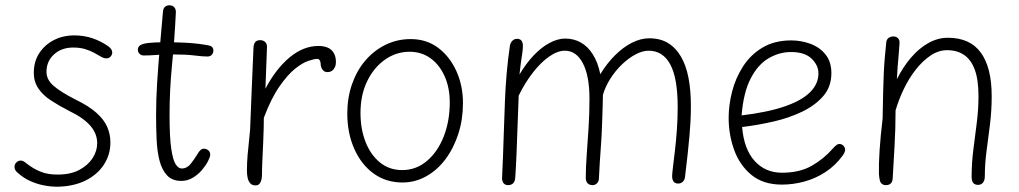

<svg xmlns="http://www.w3.org/2000/svg" viewBox="-20 -690 3859 727"><path d="M391 -514Q398 -509 401.5 -503Q405 -497 405 -491Q405 -483 399 -476Q393 -469 383 -469Q373 -469 362 -475.5Q351 -482 336.5 -490Q322 -498 302.5 -504Q283 -510 257 -510Q213 -510 184.5 -484Q156 -458 156 -418Q156 -388 183.5 -364.5Q211 -341 264 -314Q316 -289 345 -263Q374 -237 386 -209.5Q398 -182 398 -150Q398 -104 373 -66Q348 -28 303 -6Q258 16 197 17Q173 17 146.5 12Q120 7 94.5 -4.5Q69 -16 48 -35Q41 -40 38 -46Q35 -52 35 -58Q35 -68 42 -75Q49 -82 58 -82Q67 -82 75.5 -75Q84 -68 96 -60Q113 -48 137.5 -38.5Q162 -29 198 -29Q247 -29 280 -46.5Q313 -64 330.5 -91Q348 -118 348 -148Q348 -184 322 -214Q296 -244 240 -271Q203 -290 172.5 -310Q142 -330 125 -355.5Q108 -381 108 -414Q108 -457 128.5 -488.5Q149 -520 183.5 -538Q218 -556 262 -556Q298 -556 330.5 -545Q363 -534 391 -514Z M597 -645Q598 -659 605 -664.5Q612 -670 622 -670Q628 -670 633.5 -667.5Q639 -665 642.5 -659Q646 -653 646 -645Q641 -541 631.5 -445.5Q622 -350 622 -255Q622 -170 628.5 -126.5Q635 -83 645.5 -67.5Q656 -52 668 -52Q688 -52 702 -69.5Q716 -87 728 -107Q733 -116 739 -121.5Q745 -127 752 -127Q761 -127 768.5 -121Q776 -115 776 -104Q776 -96 767.5 -79.5Q759 -63 744.5 -46Q730 -29 710 -17Q690 -5 666 -5Q632 -5 612.5 -26Q593 -47 584 -82Q575 -117 573 -162Q571 -207 571 -255Q571 -313 575 -377Q579 -441 585 -508.5Q591 -576 597 -645ZM524 -480Q514 -480 508 -486.5Q502 -493 502 -502Q502 -513 511.5 -519Q521 -525 543.5 -527.5Q566 -530 603 -530Q645 -530 677 -528.5Q709 -527 732 -524Q755 -521 770 -518Q780 -516 784 -511Q788 -506 788 -499Q788 -489 782 -482.5Q776 -476 765 -476Q747 -476 715.5 -480Q684 -484 629 -484Q602 -484 586.5 -483Q571 -482 557.5 -481Q544 -480 524 -480Z M940 -513Q941 -521 944 -527Q947 -533 952.5 -535.5Q958 -538 965 -538Q976 -538 983.5 -531.5Q991 -525 991 -513L985 -354Q1025 -430 1077 -473Q1129 -516 1186 -516Q1205 -516 1220 -510Q1235 -504 1243.5 -490Q1252 -476 1252 -455Q1252 -444 1248 -435.5Q1244 -427 1237 -422Q1230 -417 1219 -417Q1208 -417 1201 -426.5Q1194 -436 1194 -451Q1192 -467 1181 -467Q1170 -467 1147.5 -459.5Q1125 -452 1097 -429.5Q1069 -407 1038 -362.5Q1007 -318 979 -244Q979 -232 978.5 -206.5Q978 -181 976.5 -148.5Q975 -116 973.5 -84Q972 -52 972 -29Q972 -19 970 -10Q968 -1 963 5.5Q958 12 947 12Q934 12 927 3.5Q920 -5 917.5 -17.5Q915 -30 915 -43Q915 -73 917.5 -103Q920 -133 923 -158.5Q926 -184 927 -199Q930 -272 933 -349Q936 -426 940 -513Z M1733 -299Q1733 -238 1715.5 -183.5Q1698 -129 1667 -87.5Q1636 -46 1594 -22.5Q1552 1 1504 1Q1441 1 1394 -33.5Q1347 -68 1321 -127.5Q1295 -187 1295 -260Q1295 -320 1313 -371.5Q1331 -423 1363.5 -461Q1396 -499 1440 -520.5Q1484 -542 1535 -542Q1595 -542 1639 -509Q1683 -476 1708 -421Q1733 -366 1733 -299ZM1345 -262Q1345 -202 1364 -153Q1383 -104 1418.5 -75Q1454 -46 1503 -46Q1556 -46 1597 -81Q1638 -116 1660.5 -174Q1683 -232 1683 -302Q1683 -358 1663.5 -401.5Q1644 -445 1610 -469.5Q1576 -494 1531 -494Q1480 -494 1437.5 -464Q1395 -434 1370 -382Q1345 -330 1345 -262Z M1911 -519Q1914 -530 1921 -536.5Q1928 -543 1938 -543Q1949 -543 1954.5 -536Q1960 -529 1960 -516Q1960 -501 1956 -477.5Q1952 -454 1947 -408Q1972 -450 2001 -480.5Q2030 -511 2061 -527.5Q2092 -544 2120 -544Q2152 -544 2178.5 -529.5Q2205 -515 2224.5 -484.5Q2244 -454 2253 -409Q2278 -450 2308.5 -480.5Q2339 -511 2372.5 -528Q2406 -545 2438 -545Q2480 -545 2509.5 -527Q2539 -509 2558.5 -475.5Q2578 -442 2587 -395Q2596 -348 2596 -290Q2596 -257 2594.5 -230Q2593 -203 2590.5 -174Q2588 -145 2584 -108.5Q2580 -72 2574 -22Q2573 -9 2565.5 -2Q2558 5 2548 5Q2536 5 2530.5 -2.5Q2525 -10 2525 -23Q2525 -31 2528 -56.5Q2531 -82 2535.5 -119Q2540 -156 2543 -199Q2546 -242 2546 -285Q2546 -394 2518 -446Q2490 -498 2436 -498Q2413 -498 2386.5 -484Q2360 -470 2335 -446Q2310 -422 2291 -392Q2272 -362 2263 -331Q2263 -314 2262 -289.5Q2261 -265 2260.5 -241.5Q2260 -218 2259 -202Q2258 -173 2255.5 -139.5Q2253 -106 2251 -74Q2249 -42 2248 -18Q2248 -4 2241 3.5Q2234 11 2224 11Q2212 11 2205 4Q2198 -3 2198 -17Q2198 -55 2201.5 -103Q2205 -151 2208.5 -205Q2212 -259 2212 -316Q2212 -403 2187 -450.5Q2162 -498 2119 -498Q2091 -498 2059.5 -476Q2028 -454 1998 -415.5Q1968 -377 1944 -328Q1942 -276 1940 -220.5Q1938 -165 1936 -113Q1934 -61 1931 -18Q1930 -3 1923 4Q1916 11 1904 11Q1893 11 1887 4Q1881 -3 1881 -16Q1885 -98 1887 -169Q1889 -240 1892 -309Q1894 -361 1898.5 -412.5Q1903 -464 1911 -519Z M2739 -244Q2739 -292 2752 -343Q2765 -394 2793.5 -438.5Q2822 -483 2867.5 -510Q2913 -537 2976 -537Q3014 -537 3049 -524Q3084 -511 3106 -483.5Q3128 -456 3128 -413Q3128 -362 3097.5 -326.5Q3067 -291 3017 -267Q2967 -243 2907.5 -229.5Q2848 -216 2790 -209Q2797 -125 2837.5 -80.5Q2878 -36 2941 -36Q3008 -36 3054 -62.5Q3100 -89 3133 -127Q3142 -137 3147.5 -141Q3153 -145 3158 -145Q3164 -145 3169 -142Q3174 -139 3177 -134Q3180 -129 3180 -123Q3180 -119 3178 -113.5Q3176 -108 3170 -100Q3143 -63 3105.5 -38.5Q3068 -14 3025.5 -2.5Q2983 9 2941 9Q2870 9 2825.5 -27.5Q2781 -64 2760 -122Q2739 -180 2739 -244ZM2788 -253Q2888 -265 2952.5 -287.5Q3017 -310 3048 -341.5Q3079 -373 3079 -412Q3079 -443 3053 -468Q3027 -493 2975 -493Q2931 -493 2890.5 -469.5Q2850 -446 2822.5 -393Q2795 -340 2788 -253Z M3336 -532Q3338 -542 3345.5 -547Q3353 -552 3363 -552Q3374 -552 3380.5 -545Q3387 -538 3386 -526Q3385 -508 3383 -485.5Q3381 -463 3379 -438.5Q3377 -414 3376 -390Q3400 -438 3431 -473.5Q3462 -509 3497 -528Q3532 -547 3569 -547Q3653 -547 3694 -490.5Q3735 -434 3735 -326Q3735 -271 3728.5 -219Q3722 -167 3715.5 -118Q3709 -69 3709 -23Q3709 -7 3702 1.5Q3695 10 3683 10Q3672 10 3665.5 3Q3659 -4 3659 -21Q3659 -72 3665.5 -123Q3672 -174 3678.5 -225Q3685 -276 3685 -326Q3685 -388 3671 -426Q3657 -464 3630.5 -482Q3604 -500 3566 -500Q3534 -500 3504 -480Q3474 -460 3448 -427Q3422 -394 3402.5 -353.5Q3383 -313 3371 -272Q3371 -202 3367 -134Q3363 -66 3360 -13Q3359 -1 3352.5 5Q3346 11 3334 11Q3325 11 3319 6Q3313 1 3311 -9Q3309 -19 3308 -31Q3307 -66 3310.5 -120.5Q3314 -175 3322 -241Q3323 -300 3324 -342Q3325 -384 3326.5 -415.5Q3328 -447 3330.5 -474.5Q3333 -502 3336 -532Z"/></svg>

Font: Playpen Sans ExtraLight
Style: Regular
Weight: 250
Designer: Laura Meseguer, Veronika Burian, José Scaglione
Foundry: TypeTogether
Version: Version 1.001